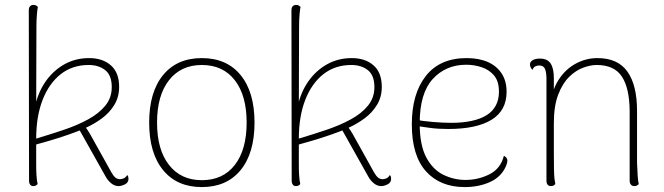

<svg xmlns="http://www.w3.org/2000/svg" viewBox="-20 -748 2699 780"><path d="M115 8Q107 8 102.5 2Q98 -4 98 -14L97 -706Q97 -717 102 -722.5Q107 -728 116 -728Q123 -728 127 -725.5Q131 -723 134 -720Q133 -717 132 -709Q131 -701 130 -690Q129 -679 128.5 -666Q128 -653 128 -640L127 -312L122 -315Q135 -374 166 -418Q197 -462 242 -487Q287 -512 342 -512Q397 -512 430.5 -482.5Q464 -453 464 -395Q464 -354 444.5 -322Q425 -290 394.5 -267.5Q364 -245 329 -229Q334 -223 337.5 -217Q341 -211 345 -205L433 -47Q441 -33 449 -26.5Q457 -20 468 -20Q473 -20 481.5 -23Q490 -26 497 -37Q500 -33 501 -29.5Q502 -26 502 -22Q502 -6 487.5 1Q473 8 462 8Q445 8 431 -4Q417 -16 409 -31L304 -218Q258 -200 211 -185.5Q164 -171 127 -161Q127 -112 127 -83Q127 -54 128 -39Q129 -24 130 -16Q131 -8 133 0Q130 3 126 5.5Q122 8 115 8ZM127 -185Q184 -202 239 -220.5Q294 -239 338 -263Q382 -287 408 -319Q434 -351 434 -394Q434 -442 407.5 -463Q381 -484 340 -484Q274 -484 226.5 -446.5Q179 -409 153 -342Q127 -275 127 -185Z M800 12Q699 12 642.5 -57Q586 -126 586 -250Q586 -374 642.5 -443Q699 -512 800 -512Q901 -512 957.5 -443Q1014 -374 1014 -250Q1014 -126 957.5 -57Q901 12 800 12ZM800 -16Q886 -16 934 -78Q982 -140 982 -250Q982 -360 934 -422Q886 -484 800 -484Q715 -484 666.5 -422Q618 -360 618 -250Q618 -140 666.5 -78Q715 -16 800 -16Z M1182 8Q1174 8 1169.5 2Q1165 -4 1165 -14L1164 -706Q1164 -717 1169 -722.5Q1174 -728 1183 -728Q1190 -728 1194 -725.5Q1198 -723 1201 -720Q1200 -717 1199 -709Q1198 -701 1197 -690Q1196 -679 1195.5 -666Q1195 -653 1195 -640L1194 -312L1189 -315Q1202 -374 1233 -418Q1264 -462 1309 -487Q1354 -512 1409 -512Q1464 -512 1497.5 -482.5Q1531 -453 1531 -395Q1531 -354 1511.5 -322Q1492 -290 1461.5 -267.5Q1431 -245 1396 -229Q1401 -223 1404.5 -217Q1408 -211 1412 -205L1500 -47Q1508 -33 1516 -26.5Q1524 -20 1535 -20Q1540 -20 1548.5 -23Q1557 -26 1564 -37Q1567 -33 1568 -29.5Q1569 -26 1569 -22Q1569 -6 1554.5 1Q1540 8 1529 8Q1512 8 1498 -4Q1484 -16 1476 -31L1371 -218Q1325 -200 1278 -185.5Q1231 -171 1194 -161Q1194 -112 1194 -83Q1194 -54 1195 -39Q1196 -24 1197 -16Q1198 -8 1200 0Q1197 3 1193 5.5Q1189 8 1182 8ZM1194 -185Q1251 -202 1306 -220.5Q1361 -239 1405 -263Q1449 -287 1475 -319Q1501 -351 1501 -394Q1501 -442 1474.5 -463Q1448 -484 1407 -484Q1341 -484 1293.5 -446.5Q1246 -409 1220 -342Q1194 -275 1194 -185Z M1868 12Q1768 12 1710.5 -52Q1653 -116 1653 -243Q1653 -367 1710 -439.5Q1767 -512 1876 -512Q1926 -512 1962 -496Q1998 -480 2018 -449.5Q2038 -419 2038 -375Q2038 -299 1977 -261.5Q1916 -224 1801 -224Q1758 -224 1726.5 -228.5Q1695 -233 1667 -237V-262Q1696 -256 1738.5 -252.5Q1781 -249 1813 -249Q1860 -249 1896.5 -257Q1933 -265 1957.5 -280.5Q1982 -296 1994.5 -320Q2007 -344 2007 -375Q2007 -418 1987 -441.5Q1967 -465 1936.5 -475Q1906 -485 1874 -485Q1791 -485 1738 -427Q1685 -369 1685 -247Q1685 -159 1711.5 -109Q1738 -59 1781 -38Q1824 -17 1871 -17Q1923 -17 1968.5 -40Q2014 -63 2027 -115Q2036 -111 2040 -102Q2044 -93 2035 -72Q2016 -29 1970.5 -8.5Q1925 12 1868 12Z M2218 8Q2209 8 2204.5 2Q2200 -4 2200 -14V-432Q2199 -460 2192.5 -471Q2186 -482 2170 -482Q2164 -482 2156 -479Q2148 -476 2143 -464Q2133 -475 2133 -486Q2133 -497 2144 -503.5Q2155 -510 2173 -510Q2204 -510 2217 -490Q2230 -470 2230 -431V-327L2217 -319Q2221 -379 2248.5 -422.5Q2276 -466 2318 -489Q2360 -512 2407 -512Q2490 -512 2529 -457Q2568 -402 2568 -297V-87Q2569 -57 2570.5 -34.5Q2572 -12 2575 0Q2572 3 2568 5.5Q2564 8 2557 8Q2548 8 2543 2Q2538 -4 2538 -14V-298Q2537 -391 2506 -437.5Q2475 -484 2404 -484Q2379 -484 2349 -473Q2319 -462 2292 -435.5Q2265 -409 2247.5 -363Q2230 -317 2230 -247Q2230 -177 2230 -132.5Q2230 -88 2230.5 -62Q2231 -36 2232.5 -22.5Q2234 -9 2236 0Q2233 3 2229 5.5Q2225 8 2218 8Z"/></svg>

Font: Arima Thin Thin
Style: Regular
Weight: 250
Version: Version 1.100